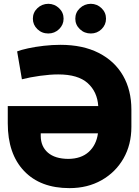

<svg xmlns="http://www.w3.org/2000/svg" viewBox="-20 -971 723 1001"><path d="M294.9 -737.3Q411.6 -737.3 494.6 -695.1Q577.6 -652.8 621.3 -576.9Q665 -501 665 -399.4V-309.6Q665 -216.8 623.8 -144.8Q582.5 -72.8 509.5 -31.5Q436.5 9.8 342.3 9.8Q190.4 9.8 105.5 -79.6Q20.5 -168.9 20.5 -328.1V-418H492.2Q487.3 -492.7 437 -537.8Q386.7 -583 283.7 -583Q241.7 -583 188.7 -575.7Q135.7 -568.4 94.2 -557.6L69.3 -703.1Q89.4 -710.9 126.2 -719Q163.1 -727.1 207.8 -732.2Q252.4 -737.3 294.9 -737.3ZM335.9 -142.6Q403.3 -143.1 442.9 -179.2Q482.4 -215.3 490.7 -275.9H192.4V-261.7Q192.9 -207 230 -175Q267.1 -143.1 335.9 -142.6ZM231.9 -796.4Q198.2 -796.4 174.8 -819.1Q151.4 -841.8 151.4 -873.5Q151.4 -905.8 174.8 -928.2Q198.2 -950.7 231.9 -951.2Q264.6 -950.7 288.1 -928.2Q311.5 -905.8 311.5 -873.5Q311.5 -841.8 288.1 -819.1Q264.6 -796.4 231.9 -796.4ZM453.6 -796.4Q419.9 -796.4 396.2 -819.1Q372.6 -841.8 372.6 -873.5Q372.6 -905.8 396.2 -928.2Q419.9 -950.7 453.6 -951.2Q486.3 -950.7 509.5 -928.2Q532.7 -905.8 532.7 -873.5Q532.7 -841.8 509.5 -819.1Q486.3 -796.4 453.6 -796.4Z"/></svg>

Font: Inter Tight ExtraBold
Style: Regular
Weight: 800
Designer: Rasmus Andersson
Foundry: rsms
Version: Version 3.004; ttfautohint (v1.8.4.7-5d5b)